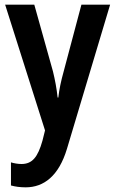

<svg xmlns="http://www.w3.org/2000/svg" viewBox="-20 -563 494 823"><path d="M2 -543 173 -4 162 40C142 111 118 140 72 140C57 140 40 137 27 133V232C45 237 66 240 90 240C168 240 232 191 267 75L452 -543H329L253 -257C241 -214 234 -180 230 -145H227C223 -183 216 -220 207 -257L127 -543Z"/></svg>

Font: Noto Sans Gurmukhi UI Condensed SemiBold
Style: Regular
Weight: 600
Width: 3
Designer: Jelle Bosma - Monotype Design Team
Foundry: Monotype Imaging Inc.
Version: Version 2.004